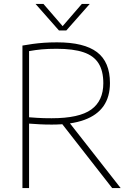

<svg xmlns="http://www.w3.org/2000/svg" viewBox="-20 -964 673 984"><path d="M95 0V-730.5Q120.5 -735 147.2 -738.8Q174 -742.5 204.8 -744.8Q235.5 -747 272.5 -747Q411 -747 477.2 -696.8Q543.5 -646.5 543.5 -538.5Q543.5 -468 510.8 -420.8Q478 -373.5 412 -349.5Q346 -325.5 245.5 -325.5Q210 -325.5 183.5 -327Q157 -328.5 129 -330.5V0ZM555 0 280.5 -351.5H323L598.5 0ZM244.5 -358Q386 -358 447.8 -402.8Q509.5 -447.5 509.5 -537.5Q509.5 -600.5 485 -639.5Q460.5 -678.5 408 -696.2Q355.5 -714 270.5 -714Q226 -714 194 -711Q162 -708 129 -702V-363Q151 -361.5 168.2 -360.2Q185.5 -359 203.2 -358.5Q221 -358 244.5 -358ZM282 -808 162 -944H202.5L307.5 -822.5H294.5L399.5 -944H440L320 -808Z"/></svg>

Font: Encode Sans SC Thin
Style: Regular
Weight: 250
Designer: Multiple Designers
Foundry: Impallari Type
Version: Version 3.002